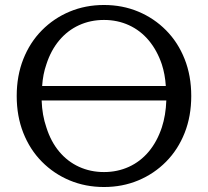

<svg xmlns="http://www.w3.org/2000/svg" viewBox="-20 -740 834 770"><path d="M397 10Q323 10 259.5 -16.5Q196 -43 148 -91.5Q100 -140 73.5 -207Q47 -274 47 -355Q47 -436 73.5 -503Q100 -570 148 -618.5Q196 -667 259.5 -693.5Q323 -720 397 -720Q471 -720 534.5 -693.5Q598 -667 646 -618.5Q694 -570 720.5 -503Q747 -436 747 -355Q747 -274 720.5 -207Q694 -140 646 -91.5Q598 -43 534.5 -16.5Q471 10 397 10ZM397 -50Q451 -50 497 -71Q543 -92 576.5 -132Q610 -172 629 -229Q645 -278 647 -337H147Q149 -278 166 -229Q184 -172 217.5 -132Q251 -92 297 -71Q343 -50 397 -50ZM645 -395Q642 -442 629 -482Q610 -538 576.5 -578Q543 -618 497 -639Q451 -660 397 -660Q343 -660 297 -639Q251 -618 217.5 -578Q184 -538 166 -482Q152 -442 149 -395Z"/></svg>

Font: Roboto Serif 20pt
Style: Regular
Weight: 400
Designer: Greg Gazdowicz
Foundry: Commercial Type
Version: Version 1.008